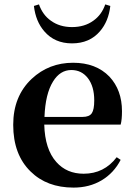

<svg xmlns="http://www.w3.org/2000/svg" viewBox="-20 -836 612 872"><path d="M314 16Q193 16 119 -57Q40 -134 40 -269Q40 -399 124 -478Q202 -551 312 -551Q416 -551 477 -488Q534 -427 534 -331Q534 -292 528 -270H181Q184 -158 236 -100Q283 -47 360 -47Q453 -47 510 -122L528 -110Q497 -50 441.5 -17Q386 16 314 16ZM182 -305H355Q386 -305 397 -322Q408 -338 408 -380Q408 -443 379.5 -480.5Q351 -518 304 -518Q253 -518 221 -466Q186 -410 182 -305ZM307 -639Q228 -639 181 -694Q142 -739 134 -809L157 -816Q174 -768 211 -742Q251 -713 307 -713Q364 -713 404 -742Q442 -769 458 -816L481 -809Q473 -739 434 -694Q387 -639 307 -639Z"/></svg>

Font: GenRyuMin TW B
Style: Regular
Weight: 700
Version: Version 1.501;PS 1;hotconv 16.6.51;makeotf.lib2.5.65220